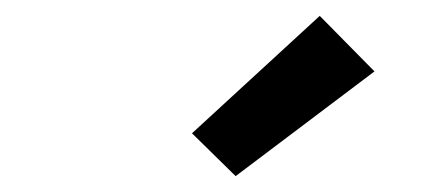

<svg xmlns="http://www.w3.org/2000/svg" viewBox="-20 -805 540 242"><path d="M277 -583 222 -637 383 -785 452 -715Z"/></svg>

Font: Iosevka Slab Heavy
Style: Italic
Weight: 900
Italic angle: -9°
Monospace: yes
Designer: Belleve Invis
Foundry: Belleve Invis
Version: Version 11.1.0; ttfautohint (v1.8.3)